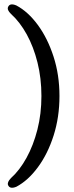

<svg xmlns="http://www.w3.org/2000/svg" viewBox="-20 -741 341 883"><path d="M253.5 -299.5Q253.5 -202 226.5 -117.5Q199.5 -33 154.2 28.2Q109 89.5 55 118Q25 130 17 110Q12 97 30.5 78Q70.5 42 102 -15.2Q133.5 -72.5 152 -144.8Q170.5 -217 170.5 -299.5Q170.5 -381 152.5 -453.2Q134.5 -525.5 103 -582.8Q71.5 -640 30.5 -677Q11.5 -695.5 17 -708.5Q25 -728.5 55 -716Q109 -687.5 154 -626.2Q199 -565 226.2 -480.8Q253.5 -396.5 253.5 -299.5Z"/></svg>

Font: Fraunces 144pt S100
Style: Regular
Weight: 400
Version: Version 1.000; ttfautohint (v1.8.3)